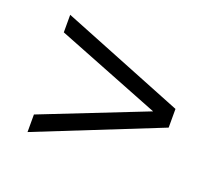

<svg xmlns="http://www.w3.org/2000/svg" viewBox="-79 -668 733 637"><g transform="rotate(20 287.5 -350.0)"><path d="M505 -317V-383L70 -557V-495L438 -350L70 -205V-143Z"/></g></svg>

Font: Montserrat Z
Style: Regular
Weight: 400
Designer: Julieta Ulanovsky
Foundry: Julieta Ulanovsky
Version: Version 8.000